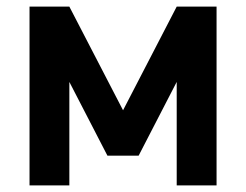

<svg xmlns="http://www.w3.org/2000/svg" viewBox="-20 -560 744 580"><path d="M69.2 0V-540H189.5L351.7 -226.9L513.8 -540H634.2V0H513.8V-312.5L398.8 -89.8H304.5L189.5 -312.5V0Z"/></svg>

Font: Vela Sans GX ExtLt
Style: Regular
Weight: 200
Designer: Principal design: Mikhail Sharanda - project Manrope.
Design modification: Ravid Balaliev
Foundry: Mikhail Sharanda
Version: Version 1.001